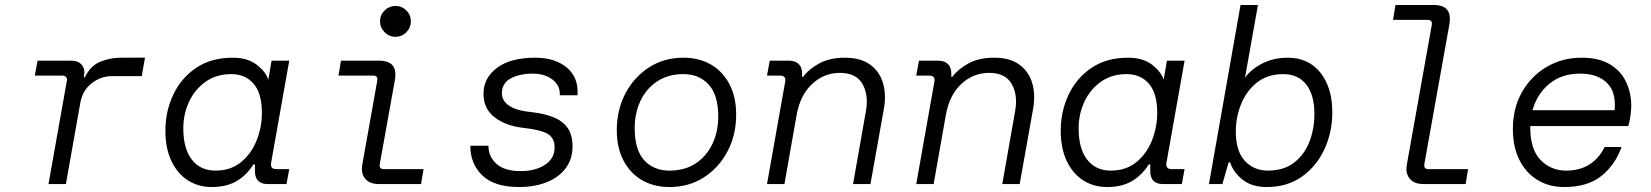

<svg xmlns="http://www.w3.org/2000/svg" viewBox="-20 -740 6640 772"><path d="M175 0 249 -416Q251 -424 245.5 -430Q240 -436 232 -436H120L131 -496H268Q294 -496 308.5 -479.5Q323 -463 318 -437L317 -429H321Q344 -476 383.5 -492Q423 -508 466 -508H563L550 -434H430Q386 -434 349 -405.5Q312 -377 303 -327L245 0Z M831 12Q778 12 736 -14.5Q694 -41 669.5 -92Q645 -143 645 -214Q645 -292 676.5 -359Q708 -426 768.5 -467Q829 -508 916 -508Q974 -508 1010.5 -481Q1047 -454 1059 -420L1072 -496H1143L1070 -85Q1066 -60 1091 -60H1143L1132 0H1055Q1032 0 1018.5 -12.5Q1005 -25 1005 -53V-79H999Q973 -37 932.5 -12.5Q892 12 831 12ZM846 -54Q907 -54 948.5 -87.5Q990 -121 1011.5 -174.5Q1033 -228 1033 -286Q1033 -365 999.5 -403.5Q966 -442 910 -442Q849 -442 805.5 -410.5Q762 -379 739.5 -329.5Q717 -280 717 -224Q717 -142 751.5 -98Q786 -54 846 -54Z M1570 -592Q1545 -592 1526.5 -610.5Q1508 -629 1508 -654Q1508 -680 1526.5 -698Q1545 -716 1570 -716Q1596 -716 1614 -698Q1632 -680 1632 -654Q1632 -629 1614 -610.5Q1596 -592 1570 -592ZM1503 0Q1466 0 1448 -22Q1430 -44 1437 -80L1497 -416Q1500 -436 1481 -436H1341L1351 -496H1504Q1543 -496 1559 -476.5Q1575 -457 1567 -414L1507 -80Q1504 -60 1523 -60H1683L1673 0Z M2067 12Q1968 12 1919.5 -34.5Q1871 -81 1871 -154H1944Q1944 -110 1976.5 -81Q2009 -52 2073 -52Q2133 -52 2171.5 -77.5Q2210 -103 2210 -147Q2210 -185 2182.5 -201.5Q2155 -218 2084 -226Q2013 -234 1968.5 -268.5Q1924 -303 1924 -363Q1924 -426 1978 -467Q2032 -508 2132 -508Q2212 -508 2259.5 -468Q2307 -428 2302 -357H2231Q2233 -396 2201.5 -420Q2170 -444 2122 -444Q2070 -444 2034 -425Q1998 -406 1998 -365Q1998 -335 2027 -315Q2056 -295 2118 -289Q2165 -284 2202 -270Q2239 -256 2260.5 -228Q2282 -200 2282 -151Q2282 -100 2254.5 -63.5Q2227 -27 2178.5 -7.5Q2130 12 2067 12Z M2672 12Q2609 12 2561.5 -15.5Q2514 -43 2487 -94.5Q2460 -146 2460 -217Q2460 -298 2494.5 -364Q2529 -430 2589.5 -469Q2650 -508 2728 -508Q2791 -508 2838.5 -480.5Q2886 -453 2913 -401.5Q2940 -350 2940 -279Q2940 -198 2905.5 -132Q2871 -66 2810.5 -27Q2750 12 2672 12ZM2672 -54Q2734 -54 2778 -83.5Q2822 -113 2845 -162.5Q2868 -212 2868 -271Q2868 -358 2829.5 -400Q2791 -442 2728 -442Q2666 -442 2622 -412.5Q2578 -383 2555 -334Q2532 -285 2532 -225Q2532 -137 2570.5 -95.5Q2609 -54 2672 -54Z M3064 0 3137 -411Q3142 -436 3116 -436H3064L3075 -496H3152Q3177 -496 3191 -483Q3205 -470 3205 -445V-431H3209Q3232 -462 3274 -485Q3316 -508 3377 -508Q3441 -508 3479 -480Q3517 -452 3530.5 -405.5Q3544 -359 3534 -303L3480 0H3410L3462 -295Q3473 -359 3447.5 -403Q3422 -447 3357 -447Q3293 -447 3245 -402Q3197 -357 3183 -277L3134 0Z M3664 0 3737 -411Q3742 -436 3716 -436H3664L3675 -496H3752Q3777 -496 3791 -483Q3805 -470 3805 -445V-431H3809Q3832 -462 3874 -485Q3916 -508 3977 -508Q4041 -508 4079 -480Q4117 -452 4130.5 -405.5Q4144 -359 4134 -303L4080 0H4010L4062 -295Q4073 -359 4047.5 -403Q4022 -447 3957 -447Q3893 -447 3845 -402Q3797 -357 3783 -277L3734 0Z M4431 12Q4378 12 4336 -14.5Q4294 -41 4269.5 -92Q4245 -143 4245 -214Q4245 -292 4276.5 -359Q4308 -426 4368.5 -467Q4429 -508 4516 -508Q4574 -508 4610.5 -481Q4647 -454 4659 -420L4672 -496H4743L4670 -85Q4666 -60 4691 -60H4743L4732 0H4655Q4632 0 4618.5 -12.5Q4605 -25 4605 -53V-79H4599Q4573 -37 4532.5 -12.5Q4492 12 4431 12ZM4446 -54Q4507 -54 4548.5 -87.5Q4590 -121 4611.5 -174.5Q4633 -228 4633 -286Q4633 -365 4599.5 -403.5Q4566 -442 4510 -442Q4449 -442 4405.5 -410.5Q4362 -379 4339.5 -329.5Q4317 -280 4317 -224Q4317 -142 4351.5 -98Q4386 -54 4446 -54Z M5073 12Q5014 12 4977 -17Q4940 -46 4926 -87H4920L4895 0H4841L4968 -720H5038L4986 -428Q5012 -463 5057 -485.5Q5102 -508 5158 -508Q5241 -508 5289 -448Q5337 -388 5337 -288Q5337 -209 5305.5 -140.5Q5274 -72 5215 -30Q5156 12 5073 12ZM5078 -54Q5141 -54 5182.5 -85.5Q5224 -117 5244.5 -169Q5265 -221 5265 -282Q5265 -359 5232 -400.5Q5199 -442 5140 -442Q5077 -442 5034.5 -408.5Q4992 -375 4970.5 -322Q4949 -269 4949 -211Q4949 -132 4985.5 -93Q5022 -54 5078 -54Z M5703 0Q5666 0 5648 -22Q5630 -44 5637 -80L5737 -640Q5740 -660 5721 -660H5581L5591 -720H5744Q5783 -720 5799 -700.5Q5815 -681 5807 -638L5707 -80Q5704 -60 5723 -60H5883L5873 0Z M6269 12Q6209 12 6162.5 -16Q6116 -44 6089.5 -96.5Q6063 -149 6063 -222Q6063 -304 6099 -368.5Q6135 -433 6198 -470.5Q6261 -508 6340 -508Q6409 -508 6453 -481.5Q6497 -455 6518 -411Q6539 -367 6539 -314Q6539 -297 6535.5 -272.5Q6532 -248 6527 -233H6133Q6133 -230 6133 -227Q6133 -139 6174.5 -96.5Q6216 -54 6277 -54Q6333 -54 6372 -79.5Q6411 -105 6432 -149H6500Q6475 -78 6419.5 -33Q6364 12 6269 12ZM6333 -444Q6259 -444 6209.5 -403Q6160 -362 6142 -297H6472Q6473 -303 6473 -309Q6473 -315 6473 -321Q6473 -380 6435.5 -412Q6398 -444 6333 -444Z"/></svg>

Font: DM Mono Light
Style: Italic
Weight: 300
Italic angle: -10°
Designer: Colophon Foundry
Foundry: Colophon Foundry
Version: Version 1.000; ttfautohint (v1.8.2.53-6de2)